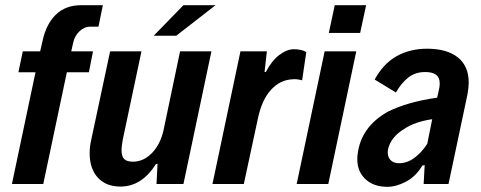

<svg xmlns="http://www.w3.org/2000/svg" viewBox="-20 -710 1855 741"><path d="M117 -431H51L68 -512H135L144 -551Q158 -617 195.5 -653.5Q233 -690 294 -690H377L360 -607H328Q305 -607 286 -588.5Q267 -570 262 -543L255 -512H339L323 -431H238L147 0H26Z M688 0H584L588 -78L582 -77Q527 10 445 10Q389 10 357.5 -24.5Q326 -59 326 -119Q326 -143 332 -170L405 -512H526L454 -172Q449 -144 449 -131Q449 -106 459.5 -96Q470 -86 493 -86Q534 -86 566.5 -119.5Q599 -153 611 -207L675 -512H796ZM688 -690H812L660 -572H573Z M908 -512H1010L1001 -432H1006Q1028 -475 1057.5 -497.5Q1087 -520 1114 -520Q1144 -520 1162 -509L1146 -400Q1124 -406 1109 -404Q1061 -402 1025.5 -363Q990 -324 975 -251L921 0H800Z M1272 -690H1393L1370 -583H1249ZM1233 -512H1355L1247 0H1125Z M1789 -391Q1789 -372 1784 -345L1711 0H1615L1619 -73L1610 -71Q1585 -29 1547 -9Q1509 11 1475 11Q1422 11 1390.5 -18.5Q1359 -48 1359 -95Q1359 -107 1360 -113Q1372 -220 1477 -279Q1553 -317 1667 -333L1671 -350Q1677 -373 1677 -388Q1677 -411 1663 -421.5Q1649 -432 1621 -432Q1583 -432 1556 -411Q1529 -390 1508 -353L1426 -403Q1459 -464 1510.5 -493Q1562 -522 1628 -522Q1705 -522 1747 -488.5Q1789 -455 1789 -391ZM1629 -155 1648 -250Q1581 -240 1541 -213Q1487 -181 1477 -131Q1474 -107 1486 -93.5Q1498 -80 1520 -80Q1551 -80 1579 -100.5Q1607 -121 1629 -155Z"/></svg>

Font: Decalotype SemiBold Italic
Style: Regular
Weight: 600
Italic angle: -12°
Designer: Alfredo Marco Pradil
Foundry: Alfredo Marco Pradil
Version: Version 1.0